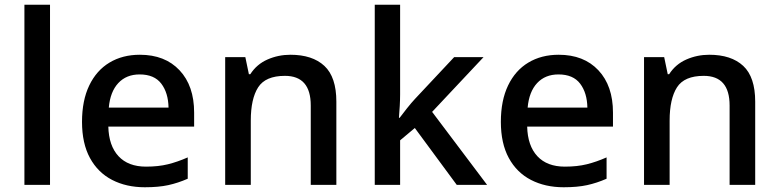

<svg xmlns="http://www.w3.org/2000/svg" viewBox="-20 -780 3285 810"><path d="M191 0H83V-760H191Z M570 -549Q676 -549 737.5 -483.5Q799 -418 799 -305V-246H437Q439 -165 480 -121Q521 -77 596 -77Q648 -77 688.5 -87Q729 -97 772 -116V-26Q731 -8 690 1Q649 10 591 10Q513 10 453 -21Q393 -52 359.5 -113.5Q326 -175 326 -266Q326 -356 356.5 -419.5Q387 -483 442 -516Q497 -549 570 -549ZM569 -466Q513 -466 479 -429.5Q445 -393 439 -326H691Q690 -388 660.5 -427Q631 -466 569 -466Z M1205 -549Q1298 -549 1348.5 -502Q1399 -455 1399 -351V0H1291V-335Q1291 -460 1182 -460Q1100 -460 1069 -411.5Q1038 -363 1038 -271V0H930V-539H1015L1030 -467H1036Q1063 -509 1108.5 -529Q1154 -549 1205 -549Z M1668 -382Q1668 -361 1666.5 -333.5Q1665 -306 1663 -283H1666Q1677 -298 1696.5 -322.5Q1716 -347 1731 -363L1896 -539H2020L1803 -308L2035 0H1907L1730 -240L1668 -188V0H1561V-760H1668Z M2337 -549Q2443 -549 2504.5 -483.5Q2566 -418 2566 -305V-246H2204Q2206 -165 2247 -121Q2288 -77 2363 -77Q2415 -77 2455.5 -87Q2496 -97 2539 -116V-26Q2498 -8 2457 1Q2416 10 2358 10Q2280 10 2220 -21Q2160 -52 2126.5 -113.5Q2093 -175 2093 -266Q2093 -356 2123.5 -419.5Q2154 -483 2209 -516Q2264 -549 2337 -549ZM2336 -466Q2280 -466 2246 -429.5Q2212 -393 2206 -326H2458Q2457 -388 2427.5 -427Q2398 -466 2336 -466Z M2972 -549Q3065 -549 3115.5 -502Q3166 -455 3166 -351V0H3058V-335Q3058 -460 2949 -460Q2867 -460 2836 -411.5Q2805 -363 2805 -271V0H2697V-539H2782L2797 -467H2803Q2830 -509 2875.5 -529Q2921 -549 2972 -549Z"/></svg>

Font: Noto Sans Thaana Medium
Style: Regular
Weight: 500
Designer: David Williams
Foundry: Google Inc.
Version: Version 3.001; ttfautohint (v1.8.4.7-5d5b)